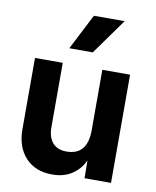

<svg xmlns="http://www.w3.org/2000/svg" viewBox="-84 -805 714 879"><g transform="rotate(10 273.0 -365.5)"><path d="M305 -574H196L281 -740H424ZM491 -503V0H368L367 -83Q349 -42 311 -16.5Q273 9 219 9Q140 9 94.5 -40Q49 -89 49 -172V-503H178V-203Q178 -158 200 -132Q222 -106 265 -106Q362 -106 362 -222V-503Z"/></g></svg>

Font: Techna Sans
Style: Regular
Weight: 400
Designer: Carl Enlund
Version: Version 1.003